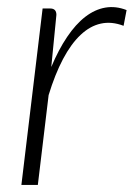

<svg xmlns="http://www.w3.org/2000/svg" viewBox="-20 -523 378 543"><path d="M125 -333.5Q145.5 -382.5 169.8 -418.5Q194 -454.5 221.2 -475.5Q248.5 -496.5 278 -501.5Q307.5 -506.5 338 -494.5L329.5 -450Q295.5 -463 265 -456.2Q234.5 -449.5 207.8 -424.2Q181 -399 158.2 -356Q135.5 -313 117.5 -254L87 0H40.5L100.5 -499H122Q139.5 -499 139.5 -481Z"/></svg>

Font: Lato 2
Style: Italic
Weight: 300
Italic angle: -7°
Designer: Lukasz Dziedzic with Adam Twardoch and Botio Nikoltchev
Foundry: tyPoland Lukasz Dziedzic
Version: Version 2.015; 2015-08-06; http://www.latofonts.com/